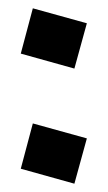

<svg xmlns="http://www.w3.org/2000/svg" viewBox="-20 -442 259 462"><path d="M159 -277 30 -313 59 -422 189 -386ZM159 0 30 -36 59 -145 189 -109Z"/></svg>

Font: Blaka Ink
Style: Regular
Weight: 400
Designer: Mohamed Gaber
Foundry: Kief Type Foundry
Version: Version 1.003; ttfautohint (v1.8.4.7-5d5b)